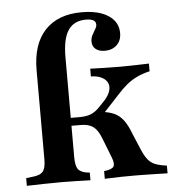

<svg xmlns="http://www.w3.org/2000/svg" viewBox="-48 -676 651 720"><g transform="rotate(-5 277.5 -315.5)"><path d="M98.4 -208.1V-428.2Q98.4 -526.6 147.2 -578.6Q196 -630.6 285.5 -630.6Q349.2 -630.6 385.9 -606.5Q422.6 -582.3 422.6 -540.3Q422.6 -512.1 405.2 -495.6Q387.9 -479 359.7 -479Q337.9 -479 325.4 -489.5Q312.9 -500 312.9 -517.7Q312.9 -530.6 318.5 -541.5Q324.2 -552.4 330.2 -562.1Q336.3 -571.8 336.3 -579.8Q336.3 -601.6 299.2 -601.6Q254 -601.6 232.3 -569.4Q210.5 -537.1 210.5 -468.5V-208.1ZM154.8 -2.4Q118.5 -2.4 88.3 -1.6Q58.1 -0.8 24.2 0V-29L45.2 -31.5Q75.8 -33.9 87.1 -46.8Q98.4 -59.7 98.4 -91.9V-208.1H210.5V-91.9Q210.5 -58.9 220.2 -46Q229.8 -33.1 255.6 -29.8L263.7 -29V0Q234.7 -0.8 209.3 -1.6Q183.9 -2.4 154.8 -2.4ZM317.7 -0.8V-29.8Q346.8 -33.1 353.6 -43.1Q360.5 -53.2 350.8 -78.2L320.2 -156.5Q308.1 -186.3 291.1 -198Q274.2 -209.7 245.2 -209.7H196.8V-239.5H244.4Q270.2 -239.5 287.5 -246.8Q304.8 -254 321.8 -272.6L341.1 -292.7Q357.3 -310.5 362.5 -327Q367.7 -343.5 362.1 -356.9Q356.5 -370.2 340.7 -378.6Q325 -387.1 299.2 -387.9V-416.9Q324.2 -416.1 351.6 -415.3Q379 -414.5 410.5 -414.5Q430.6 -414.5 447.6 -414.9Q464.5 -415.3 482.3 -415.7Q500 -416.1 520.2 -416.9V-387.9Q492.7 -381.5 471.8 -371.4Q450.8 -361.3 432.7 -346.4Q414.5 -331.5 395.2 -309.7L322.6 -231.5V-252.4Q354.8 -249.2 375 -239.9Q395.2 -230.6 409.7 -210.9Q424.2 -191.1 437.1 -156.5L461.3 -99.2Q471.8 -74.2 483.1 -60.1Q494.4 -46 511.3 -39.5Q528.2 -33.1 554 -29.8V-0.8Q527.4 -1.6 506.5 -2Q485.5 -2.4 467.7 -2.8Q450 -3.2 431.5 -3.2Q404.8 -3.2 379 -2.8Q353.2 -2.4 317.7 -0.8Z"/></g></svg>

Font: Playfair 5pt SemiExpanded Light
Style: Bold
Weight: 700
Version: Version 2.203